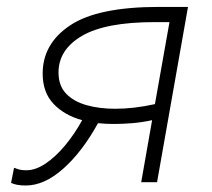

<svg xmlns="http://www.w3.org/2000/svg" viewBox="-20 -538 626 567"><path d="M314.9 -171.9Q291 -171.9 269.5 -174.3Q222.7 -89.4 166.7 -39.8Q110.8 9.8 56.2 9.8Q41 9.8 30 7.6Q19 5.4 12.7 2L21.5 -42.5Q22.5 -42 32.5 -38.6Q42.5 -35.2 58.1 -35.2Q85 -35.2 114.5 -54.9Q144 -74.7 172.1 -108.4Q200.2 -142.1 222.7 -183.1Q170.4 -197.3 138.2 -231.2Q106 -265.1 106 -320.8Q106 -409.2 187.5 -463.4Q269 -517.6 449.7 -517.6H535.2L443.8 0H397L429.2 -183.1Q399.9 -176.8 371.1 -174.3Q342.3 -171.9 314.9 -171.9ZM437.5 -230.5 480.5 -472.7H437Q291.5 -472.7 222.2 -432.1Q152.8 -391.6 152.8 -323.7Q152.8 -285.2 175 -261.7Q197.3 -238.3 235.4 -227.5Q273.4 -216.8 320.3 -216.8Q375.5 -216.8 437.5 -230.5Z"/></svg>

Font: Cascadia Mono PL ExtraLight
Style: Italic
Weight: 200
Italic angle: -10°
Monospace: yes
Designer: Aaron Bell
Foundry: Saja Typeworks
Version: Version 2404.023; ttfautohint (v1.8.4)